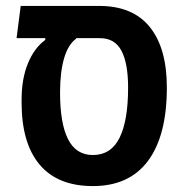

<svg xmlns="http://www.w3.org/2000/svg" viewBox="-20 -620 621 649"><path d="M294 9Q175 9 114 -63.5Q53 -136 53 -273V-283Q53 -354 74.5 -406Q96 -458 133 -485V-491H36L50 -600H315Q429 -600 486.5 -528.5Q544 -457 544 -324Q544 -162 480.5 -76.5Q417 9 294 9ZM183 -307Q183 -203 210 -149.5Q237 -96 294 -96Q355 -96 384 -154Q413 -212 413 -324Q413 -406 390.5 -448.5Q368 -491 318 -491H238L237 -489Q210 -469 196.5 -422.5Q183 -376 183 -307Z"/></svg>

Font: Noto Sans Hebrew Condensed SemiBold
Style: Regular
Weight: 600
Width: 3
Designer: Ben Nathan
Foundry: Google LLC
Version: Version 3.001; ttfautohint (v1.8.4.7-5d5b)